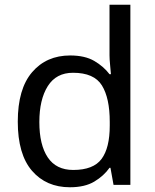

<svg xmlns="http://www.w3.org/2000/svg" viewBox="-20 -780 655 810"><path d="M275 10Q175 10 115 -59.5Q55 -129 55 -267Q55 -405 115.5 -475.5Q176 -546 276 -546Q338 -546 377.5 -523Q417 -500 442 -467H448Q447 -480 444.5 -505.5Q442 -531 442 -546V-760H530V0H459L446 -72H442Q418 -38 378 -14Q338 10 275 10ZM289 -63Q374 -63 408.5 -109.5Q443 -156 443 -250V-266Q443 -366 410 -419.5Q377 -473 288 -473Q217 -473 181.5 -416.5Q146 -360 146 -265Q146 -169 181.5 -116Q217 -63 289 -63Z"/></svg>

Font: Noto Sans Javanese
Style: Regular
Weight: 400
Designer: Monotype Design Team
Foundry: Monotype Imaging Inc.
Version: Version 2.004